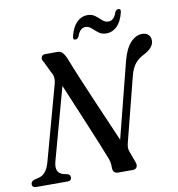

<svg xmlns="http://www.w3.org/2000/svg" viewBox="-100 -955 962 1039"><g transform="rotate(-10 381.0 -435.5)"><path d="M141 -118.5Q133 -89 139.8 -70Q146.5 -51 171.5 -43.5L193.5 -39Q209.5 -33.5 209 -19Q209 0 187 0H17Q-7 0 -7 -19Q-7 -34.5 13 -41L35.5 -46.5Q80 -56.5 97.5 -121.5L209.5 -529.5Q221 -569.5 203 -596L172.5 -659.5Q162 -672.5 166.2 -686.2Q170.5 -700 188.5 -700H252.5Q271.5 -700 281.2 -690Q291 -680 300.5 -660Q320 -609.5 346.2 -546.8Q372.5 -484 401 -417.5Q429.5 -351 457 -287.8Q484.5 -224.5 506.5 -173L612 -587.5Q628.5 -652 658 -684.2Q687.5 -716.5 723 -716.5Q743.5 -716.5 756.2 -704.8Q769 -693 769 -672.5Q768.5 -633 714.5 -605.5Q682 -589.5 663.2 -566Q644.5 -542.5 634 -501L544 -147.5Q540.5 -133.5 540.5 -122.8Q540.5 -112 546.5 -96.5L567.5 -39.5Q574 -23 568 -11.5Q562 0 546.5 0H465Q435.5 0 436 -35Q437 -65 423 -95Q410.5 -127.5 390.8 -175.8Q371 -224 347.2 -281Q323.5 -338 298.2 -398Q273 -458 249.5 -514ZM534.5 -752.5Q508.5 -752.5 491.2 -766Q474 -779.5 459.5 -793Q445 -806.5 427 -806.5Q397 -806.5 382 -763.5Q375 -749 362.5 -749Q347 -749 353 -770.5Q365.5 -819 390.5 -843.5Q415.5 -868 447.5 -868Q474 -868 491.2 -854.5Q508.5 -841 523 -827.5Q537.5 -814 556 -814Q586 -814 600.5 -856.5Q607 -871 620 -871Q635.5 -871 629.5 -849.5Q617 -801 592 -776.8Q567 -752.5 534.5 -752.5Z"/></g></svg>

Font: Fraunces 72pt Soft
Style: Italic
Weight: 400
Italic angle: -16°
Version: Version 1.000;[b76b70a41]